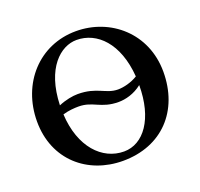

<svg xmlns="http://www.w3.org/2000/svg" viewBox="-118 -788 966 929"><g transform="rotate(-20 365.0 -324.0)"><path d="M694 -329C694 -528 540 -658 363 -658C173 -658 37 -507 37 -311C37 -113 182 10 364 10C566 10 694 -129 694 -329ZM561 -353C529 -333 488 -323 459 -323C396 -323 366 -369 267 -369C241 -369 203 -362 168 -347C174 -537 269 -617 351 -617C456 -617 548 -528 561 -353ZM562 -308C562 -135 485 -31 384 -31C272 -31 178 -129 169 -300C198 -309 230 -311 250 -311C325 -311 349 -265 441 -265C476 -265 522 -276 562 -308Z"/></g></svg>

Font: Libertinus Serif Semibold
Style: Regular
Weight: 600
Designer: Philipp H. Poll, Khaled Hosny
Foundry: Caleb Maclennan
Version: Version 7.050;RELEASE